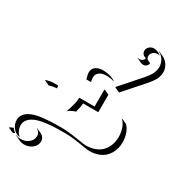

<svg xmlns="http://www.w3.org/2000/svg" viewBox="-188 -736 932 1014"><g transform="rotate(30 278.5 -229.0)"><path d="M-1.7 124.8 1.2 122.3Q3.9 121.6 10.5 117.8Q17.1 114 21 114H22L22.5 114.7Q30.3 125.7 41 133.5L39.6 134.8Q32.5 138.7 28.3 138.7ZM13.9 68.4Q13.9 51.5 23.3 37.6Q32.7 23.7 48.8 13.9Q63.5 5.1 84.5 -0.6Q105.5 -6.3 132 -9Q158.4 -11.7 182.6 -12.7Q206.8 -13.7 238.8 -13.7Q268.3 -13.7 302.2 -9.3Q336.2 -4.9 361.9 -0.5Q387.7 3.9 397.5 3.9Q425 3.7 447.1 -3.8Q469.2 -11.2 483.6 -23.3Q498 -35.4 507.8 -51.8Q517.6 -68.1 521.7 -85.4Q525.9 -102.8 525.9 -121.8Q525.9 -149.9 517 -174.4Q508.1 -199 492.9 -212.9L493.7 -214.8L523.9 -200.7Q539.6 -187 548.7 -161.6Q557.9 -136.2 557.9 -107.7Q557.9 -88.6 553.6 -70.9Q549.3 -53.2 539.4 -36.6Q529.5 -20 514.9 -7.7Q500.2 4.6 477.8 12.2Q455.3 19.8 427.5 20Q417.2 20 391.5 15.5Q365.7 11 331.9 6.5Q298.1 2 268.6 2Q237.3 2 212.8 2.9Q188.2 3.9 162.1 6.7Q136 9.5 115.1 15.3Q94.2 21 79.8 29.8Q64 39.3 54.9 52.7Q45.9 66.2 45.9 82.5Q45.9 99.1 52.6 113.5Q59.3 127.9 71 137.9L72 139.9Q47.4 136.5 30.6 116.1Q13.9 95.7 13.9 68.4ZM39.1 -186.5 41 -189.2Q66.7 -197.3 89.1 -197.3H112.8Q114.5 -187.5 115.5 -181.2H113.5Q91.6 -179.9 69.1 -172.6ZM51.5 141.6 52 139.9Q66.2 146.5 82 146.5Q110.6 146.5 130.5 129.9Q150.4 113.3 150.4 89.8Q150.4 78.4 144.5 69Q138.7 59.6 129.4 55.4L130.4 53.5L160.4 67.6Q169.9 72 176.3 81.9Q182.6 91.8 182.6 103.5Q182.6 127.9 162 145.3Q141.4 162.6 112.3 162.6Q96.2 162.6 81.5 155.8ZM217.8 -338.9Q217.8 -361.3 235.1 -373.5Q252.4 -385.7 278.3 -385.7Q324.7 -385.7 356.4 -364L353.8 -363.5Q332 -370.1 308.6 -370.1Q283 -370.1 266.5 -358.5Q250 -346.9 250 -325.2Q250 -316.4 253.4 -301.8L254.4 -299.8H225.6Q217.8 -327.6 217.8 -338.9ZM219.7 -101.6 221.7 -107.9Q231 -136.5 236 -156.6Q241 -176.8 241.9 -197.3H335Q335 -279.3 335 -299.8L336.9 -301.8L366.9 -287.8V-181.2L273.9 -181.4Q272.7 -158.2 264.2 -127.4L265.1 -125.5Q240.2 -118.4 224.9 -106ZM379.4 -339.8 379.6 -342.8Q381.3 -344.7 402.5 -368.8Q423.6 -392.8 444.5 -416.5Q465.3 -440.2 473.6 -449.5Q484.4 -461.7 490.2 -468.6Q496.1 -475.6 504.3 -486.8Q512.5 -498 516.6 -506.6Q520.8 -515.1 523.8 -526.1Q526.9 -537.1 526.9 -547.9Q526.9 -571.5 514.8 -590.8Q502.7 -610.1 482.9 -619.4L483.6 -621.1L513.7 -607.2Q533.9 -597.7 546.5 -577.9Q559.1 -558.1 559.1 -533.9Q559.1 -522.9 555.9 -511.6Q552.7 -500.2 548.5 -491.6Q544.2 -482.9 536 -471.6Q527.8 -460.2 522 -453.4Q516.1 -446.5 505.4 -434.3L409.7 -325.9ZM403.6 -532.7 404.3 -534.7Q409.4 -532.2 415 -532.2Q424.8 -532.2 432.7 -538.2Q440.7 -544.2 441.7 -554.7Q430.4 -555.7 422.7 -564.1Q415 -572.5 415 -584Q415 -598.9 426.5 -609.5Q438 -620.1 454.1 -620.1Q466.3 -620.1 478.1 -615.2Q490 -610.4 498.8 -601.8L494.1 -603.3Q489.5 -604 484.6 -604Q469 -604 458 -594Q447 -584 447 -570.1Q447 -559.8 453.6 -552L473.9 -542.5Q473.9 -531.5 465.9 -524Q458 -516.6 446.3 -516.6Q438.2 -516.6 433.6 -518.8Z"/></g></svg>

Font: AgreloyOut1
Style: Medium
Weight: 400
Designer: gluk
Foundry: gluk
Version: Version 0.27